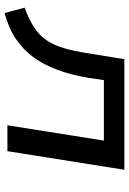

<svg xmlns="http://www.w3.org/2000/svg" viewBox="114 -650 549 816"><g transform="rotate(90 388.0 -242.5)"><path d="M36 12 13 -73Q62 -91 96 -113Q130 -135 151 -165.5Q172 -196 185 -239.5Q198 -283 207 -343L232 -497H702L623 0H513L578 -410H321L311 -342Q299 -271 277.5 -213Q256 -155 224 -111Q192 -67 146 -36Q100 -5 36 12Z"/></g></svg>

Font: Nunito Sans 7pt Expanded Medium
Style: Italic
Weight: 500
Width: 7
Italic angle: -9°
Designer: Vernon Adams
Foundry: Vernon Adams
Version: Version 3.101;gftools[0.9.27]